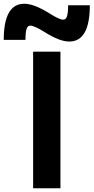

<svg xmlns="http://www.w3.org/2000/svg" viewBox="-92 -1006 500 1026"><path d="M85 -730H231V0H85ZM146 -835Q91 -869 70 -869Q56 -869 50 -851.5Q44 -834 44 -793H-72Q-72 -986 38 -986Q89 -986 170 -936Q224 -901 246 -901Q260 -901 266 -919Q272 -937 272 -978H388Q388 -784 278 -784Q226 -784 146 -835Z"/></svg>

Font: Enso
Style: Bold
Weight: 700
Designer: Coji Morishita
Foundry: UNDERFOREST DESIGN
Version: Version 1.000